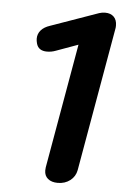

<svg xmlns="http://www.w3.org/2000/svg" viewBox="-52 -749 508 797"><g transform="rotate(5 201.5 -350.5)"><path d="M163 -37Q163 -45 164 -50L255 -569L164 -536Q146 -529 127 -529Q91 -529 83 -559Q80 -570 80 -579Q80 -599 93 -614Q106 -629 131 -637L329 -707Q341 -711 354 -711Q377 -711 390 -698Q403 -685 403 -662Q403 -653 402 -649L297 -50Q292 -23 270.5 -6.5Q249 10 219 10Q193 10 178 -2.5Q163 -15 163 -37Z"/></g></svg>

Font: Kodchasan
Style: Bold Italic
Weight: 700
Italic angle: -10°
Version: Version 1.000; ttfautohint (v1.6)